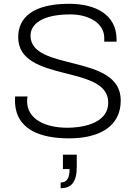

<svg xmlns="http://www.w3.org/2000/svg" viewBox="-20 -718 717 1013"><path d="M344 12C504 12 617 -50 617 -188C617 -438 141 -338 141 -530C141 -591 203 -642 351 -642C452 -642 530 -594 530 -518V-498H595V-510C595 -641 484 -698 345 -698C151 -698 76 -623 76 -522C76 -278 551 -381 551 -177C551 -56 390 -44 336 -44C219 -44 123 -89 123 -184C123 -192 124 -202 125 -209H60C59 -200 59 -196 59 -189C59 -33 195 12 344 12ZM300 275C357 275 385 242 385 163V98H312V174H347C347 222 333 245 300 245Z"/></svg>

Font: Archivo ExtraLight
Style: Regular
Weight: 200
Designer: Hector Gatti
Foundry: Omnibus-Type
Version: Version 2.001